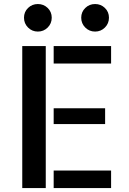

<svg xmlns="http://www.w3.org/2000/svg" viewBox="-20 -953 653 973"><path d="M92.8 -719.7H211.9V0H92.8ZM512.7 -324.2H252V-404.3H512.7ZM252 -88.9H543V0H252ZM543 -719.7V-630.9H252V-719.7ZM532.2 -863.3Q532.2 -834 511.7 -813.5Q491.2 -793 461.9 -793Q432.6 -793 412.1 -813.5Q391.6 -834 391.6 -863.3Q391.6 -892.6 412.1 -912.6Q432.6 -932.6 461.9 -932.6Q491.2 -932.6 511.7 -912.6Q532.2 -892.6 532.2 -863.3ZM242.2 -863.3Q242.2 -834 221.7 -813.5Q201.2 -793 171.9 -793Q142.6 -793 122.1 -813.5Q101.6 -834 101.6 -863.3Q101.6 -892.6 122.1 -912.6Q142.6 -932.6 171.9 -932.6Q201.2 -932.6 221.7 -912.6Q242.2 -892.6 242.2 -863.3Z"/></svg>

Font: Allerta
Style: Stencil
Weight: 400
Designer: Matt McInerney
Foundry: Matt McInerney
Version: Version 1.0